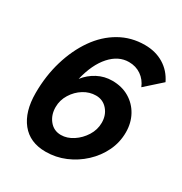

<svg xmlns="http://www.w3.org/2000/svg" viewBox="-169 -842 930 979"><g transform="rotate(30 296.0 -352.5)"><path d="M236 10Q143 10 93 -52.5Q43 -115 43 -224Q43 -325 69.5 -414Q96 -503 143.5 -571Q191 -639 257.5 -677Q324 -715 404 -715Q467 -715 515 -686Q563 -657 589 -603L495 -519Q480 -556 449 -577.5Q418 -599 377 -599Q316 -599 268 -545.5Q220 -492 197 -396Q225 -432 265 -453Q305 -474 351 -474Q408 -474 451 -448.5Q494 -423 518 -379Q542 -335 542 -280Q542 -221 517 -169Q492 -117 448.5 -76.5Q405 -36 350.5 -13Q296 10 236 10ZM261 -103Q297 -103 331.5 -125.5Q366 -148 388.5 -184Q411 -220 411 -261Q411 -306 384.5 -336.5Q358 -367 317 -367Q279 -367 245 -346Q211 -325 189 -289.5Q167 -254 167 -213Q167 -167 193 -135Q219 -103 261 -103Z"/></g></svg>

Font: Raleway
Style: Bold Italic
Weight: 700
Italic angle: -12°
Designer: Matt McInerney, Pablo Impallari, Rodrigo Fuenzalida
Foundry: Matt McInerney, Pablo Impallari, Rodrigo Fuenzalida
Version: Version 4.101;RELEASE